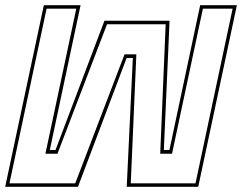

<svg xmlns="http://www.w3.org/2000/svg" viewBox="-32 -720 933 740"><path d="M137 -700H278.5L160 -142H182L370.5 -640H621.5L599.5 -142H621L739.5 -700H881L732 0H456.5L480 -496.5H456L268.5 0H-12ZM147.5 -686.5 4.5 -13.5H258L448 -510.5H493.5L472 -13.5H721.5L864.5 -686.5H750L631 -127.5H585.5L606.5 -626.5H380.5L189.5 -127.5H143L262 -686.5Z"/></svg>

Font: Tourney Thin
Style: Italic
Weight: 100
Italic angle: -12°
Designer: Tyler Finck
Foundry: Etcetera Type Co
Version: Version 1.015